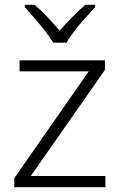

<svg xmlns="http://www.w3.org/2000/svg" viewBox="-20 -785 503 805"><path d="M422 0H40V-38L352 -486H62V-532H420V-492L109 -47H422ZM379 -765V-755Q360 -735 336.5 -708.5Q313 -682 292 -655Q271 -628 259 -606H203Q190 -628 169 -655Q148 -682 125 -708.5Q102 -735 84 -755V-765H125Q152 -742 179.5 -713Q207 -684 230 -656Q254 -684 282.5 -713Q311 -742 338 -765Z"/></svg>

Font: Noto Sans Cherokee Light
Style: Regular
Weight: 300
Designer: Monotype Design Team
Foundry: Monotype Imaging Inc.
Version: Version 2.001; ttfautohint (v1.8.4.7-5d5b)